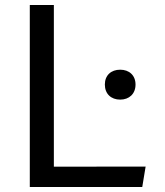

<svg xmlns="http://www.w3.org/2000/svg" viewBox="-20 -750 660 770"><path d="M462 -350.5C498 -350.5 523.5 -373.5 523.5 -411C523.5 -448 498 -470.5 462 -470.5C425.5 -470.5 400.5 -448 400.5 -411C400.5 -373.5 425.5 -350.5 462 -350.5ZM99.5 0H550.5L564 -82L196 -81.5V-730H99.5Z"/></svg>

Font: Monaspace Argon
Style: Regular
Weight: 400
Designer: Riley Cran & the Lettermatic Team
Foundry: Lettermatic
Version: Version 1.200 (Monaspace Argon)